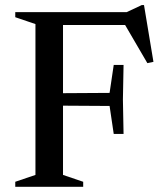

<svg xmlns="http://www.w3.org/2000/svg" viewBox="-20 -722 628 742"><path d="M457.5 -471 455 -337.5 457.5 -204.5H419.5L403.5 -312.5L165 -314V-361.5L403.5 -363L419.5 -471ZM528 -702.5H536.5L573 -483L549.5 -478L455 -640L520 -625.5H150.5V-675H469.5ZM223.5 -675V-46L301.5 -19.5V0H39V-19.5L117 -46V-629L39 -655.5V-675Z"/></svg>

Font: Newsreader 24pt Medium
Style: Regular
Weight: 500
Designer: Hugues Gentile
Foundry: Production Type
Version: Version 1.003